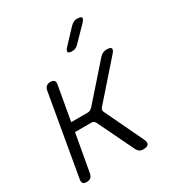

<svg xmlns="http://www.w3.org/2000/svg" viewBox="-186 -909 972 1043"><g transform="rotate(-30 300.0 -387.5)"><path d="M54 10Q37 10 31 2Q25 -6 28 -22L116 -528Q119 -544 128.5 -552Q138 -560 155 -560Q171 -560 177.5 -552Q184 -544 181 -528L143 -314H246Q255 -314 262 -317.5Q269 -321 276 -328L463 -540Q472 -550 483 -555Q494 -560 506 -560Q532 -560 535.5 -550Q539 -540 520 -519L329 -302Q323 -295 321.5 -288Q320 -281 324 -274L439 -33Q449 -11 441 -0.5Q433 10 408 10Q395 10 386.5 4.5Q378 -1 372 -11L260 -243Q256 -250 250.5 -253.5Q245 -257 237 -257H134L92 -22Q89 -6 79.5 2Q70 10 54 10ZM341 -645Q319 -645 316 -654Q313 -663 330 -681L409 -765Q419 -775 429 -780Q439 -785 451 -785Q476 -785 479 -775.5Q482 -766 463 -747L381 -663Q373 -654 363 -649.5Q353 -645 341 -645Z"/></g></svg>

Font: Maple Mono NL ExtraLight
Style: Italic
Weight: 275
Italic angle: -10°
Monospace: yes
Designer: subframe7536
Version: Version 7.000